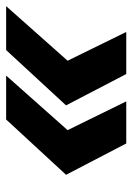

<svg xmlns="http://www.w3.org/2000/svg" viewBox="61 -582 431 625"><g transform="rotate(90 276.5 -269.5)"><path d="M205 -465 307 -269 127 -74H-16L206 -324L196 -204L68 -465ZM431 -465 533 -269 353 -74H210L432 -324L422 -204L294 -465Z"/></g></svg>

Font: Montserrat Thin
Style: Bold Italic
Weight: 700
Italic angle: -11.3°
Version: Version 9.000